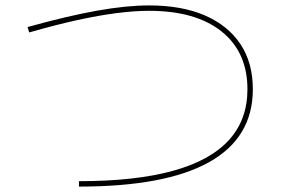

<svg xmlns="http://www.w3.org/2000/svg" viewBox="-20 -705 1040 710"><path d="M272 -35Q480 -35 618.5 -73Q757 -111 826 -186.5Q895 -262 895 -375Q895 -512 799.5 -588.5Q704 -665 531 -665Q477 -665 411 -656.5Q345 -648 265 -630.5Q185 -613 88 -585L82 -605Q229 -646 338.5 -665.5Q448 -685 531 -685Q652 -685 737.5 -648Q823 -611 869 -542Q915 -473 915 -375Q915 -196 753.5 -105.5Q592 -15 272 -15Z"/></svg>

Font: M PLUS 1 Thin
Style: Regular
Weight: 100
Designer: Coji Morishita
Foundry: UNDERFOREST DESIGN
Version: Version 1.001